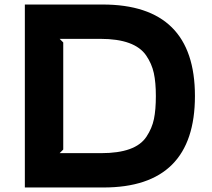

<svg xmlns="http://www.w3.org/2000/svg" viewBox="-20 -830 938 850"><path d="M670 -405Q670 -465 661 -506.5Q652 -548 627 -584.5Q602 -621 551.5 -639.5Q501 -658 424 -658H244L260 -642V-168L244 -152H428Q504 -152 554 -170Q604 -188 628.5 -225Q653 -262 661.5 -303Q670 -344 670 -405ZM438 0H90V-810H434Q843 -810 843 -405Q843 0 438 0Z"/></svg>

Font: Sinkin Sans 700 Bold
Style: Bold
Weight: 700
Designer: Keith Bates
Foundry: K-Type
Version: Sinkin Sans (version 1.0)  by Keith Bates   •   © 2014   www